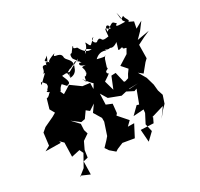

<svg xmlns="http://www.w3.org/2000/svg" viewBox="-239 -1254 1715 1647"><g transform="rotate(-30 619.0 -430.5)"><path d="M1148 -860C1172 -869 1136 -891 1134 -927C1108 -916 1104 -886 1098 -979C1125 -866 1094 -918 1125 -874C1055 -875 1019 -875 1056 -899C1020 -925 1044 -942 950 -876C953 -957 1004 -919 984 -884C936 -921 946 -920 937 -837C851 -823 889 -852 854 -861C871 -860 841 -862 829 -845C807 -837 778 -888 823 -898C755 -837 771 -830 740 -891C731 -881 749 -880 693 -803C707 -860 718 -837 758 -814C734 -812 697 -811 657 -888C601 -900 643 -910 628 -919C572 -844 561 -831 608 -864C559 -893 577 -821 574 -832C574 -819 622 -774 624 -755C604 -785 572 -738 647 -723C575 -724 633 -722 614 -648C605 -718 630 -635 588 -640C572 -586 592 -571 558 -636C568 -615 618 -557 626 -553C609 -527 620 -538 600 -511L602 -570L530 -579L436 -647C410 -631 386 -614 359 -599L340 -640C352 -619 345 -656 385 -683C451 -613 401 -655 433 -652C473 -661 415 -744 426 -743C466 -742 480 -760 477 -700C499 -777 539 -726 479 -744C545 -783 484 -741 558 -781C552 -738 537 -696 476 -692L495 -738L551 -770L616 -803C578 -774 629 -760 593 -809C629 -755 563 -841 556 -747C582 -833 511 -837 515 -881C508 -937 414 -903 464 -944C355 -906 396 -898 391 -894C340 -951 359 -918 396 -960C383 -919 363 -882 364 -927C369 -934 344 -863 351 -894C289 -917 337 -842 276 -836C342 -852 285 -823 232 -761C237 -802 241 -792 299 -719C270 -797 298 -774 274 -745C280 -716 253 -714 251 -693C225 -703 260 -655 289 -689C245 -675 246 -645 213 -641L186 -548L213 -500L177 -479C144 -464 114 -449 81 -434L42 -401L27 -280L-23 -253L127 -251L116 -290L110 -281L155 -237L151 -99L234 -117L252 -79L188 35L123 87L129 76L214 113L217 -15L263 -26L273 -95L307 -166L366 -206L354 -246L357 -306L293 -374L368 -317L407 -324L451 -386L481 -362L541 -401L494 -335L540 -259V-222L500 -102L475 -73L429 -25L453 11L502 53L524 39L584 14L696 33L756 -82L694 -83L736 -124L657 -214L671 -231L680 -319L624 -342L628 -449L668 -383L781 -340L855 -357L856 -360L955 -362L866 -356L912 -427L858 -433L834 -535L791 -533L745 -420L718 -516C803 -570 778 -564 774 -563C748 -601 809 -590 792 -613C823 -709 807 -672 830 -708C834 -710 849 -692 752 -718C819 -784 880 -725 858 -748C845 -770 867 -733 900 -745C937 -720 998 -784 973 -765C952 -677 935 -687 993 -699C986 -665 1040 -691 1015 -662L996 -628L899 -567L948 -511L922 -475L904 -442L847 -424L783 -377L896 -319L922 -329L873 -199L852 -206L782 -137L885 -144L881 -111L836 -24L854 52L785 118L776 -4L900 2L923 -46L916 -49L1043 -87L978 4L1026 -56L1065 -96L1090 -171L1073 -223L1067 -285L1044 -365L1000 -441L1039 -410L1102 -487L1127 -511L1129 -643L1200 -679L1261 -706L1140 -685L1194 -740L1249 -813L1179 -774L1192 -839Z"/></g></svg>

Font: Hussar Lance
Style: ExBdObl
Weight: 700
Foundry: Cannot Into Space Fonts, PlusOne Fonts
Version: Version 2.270